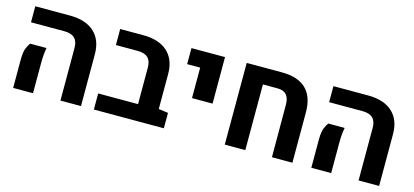

<svg xmlns="http://www.w3.org/2000/svg" viewBox="-53 -956 2861 1327"><g transform="rotate(15 1377.0 -292.5)"><path d="M407.3 0V-376.4Q407.3 -423.8 383.2 -446.9Q359 -469.9 309.2 -469.9H70.8V-584.6H319.4Q431.9 -584.6 493.2 -528.7Q554.4 -472.8 554.4 -369.8V0ZM69.1 0V-200.4Q69.1 -259.8 82 -287.5Q94.8 -315.1 103.3 -325.8H220.6Q216.5 -306.4 213.9 -279.6Q211.2 -252.8 211.2 -215.6V0Z M646.6 0V-115.1H931.8L1079 -119.7L1147.4 -110.1V0ZM931.8 -34V-376.4Q931.8 -423.8 907.9 -446.9Q884 -469.9 834 -469.9H678.4V-584.6H844.4Q956.2 -584.6 1017.6 -528.7Q1079 -472.8 1079 -369.8V-34Z M1281.3 -251.8V-469.9H1188.2V-584.6H1428.4V-251.8Z M1583.2 0 1583.7 -584.6H1834.6Q1949.4 -584.6 2008.1 -528.8Q2066.7 -473 2067.2 -362.9V0H1920.6L1920 -375Q1920 -423 1898.9 -446.5Q1877.8 -469.9 1835 -469.9H1730.3L1730.1 0Z M2540.6 0V-376.4Q2540.6 -423.8 2516.5 -446.9Q2492.3 -469.9 2442.5 -469.9H2204.1V-584.6H2452.7Q2565.2 -584.6 2626.5 -528.7Q2687.7 -472.8 2687.7 -369.8V0ZM2202.4 0V-200.4Q2202.4 -259.8 2215.3 -287.5Q2228.1 -315.1 2236.6 -325.8H2353.9Q2349.8 -306.4 2347.2 -279.6Q2344.5 -252.8 2344.5 -215.6V0Z"/></g></svg>

Font: Heebo
Style: Regular
Weight: 400
Designer: Oded Ezer
Foundry: Ezer Type House
Version: Version 3.100